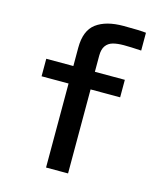

<svg xmlns="http://www.w3.org/2000/svg" viewBox="-117 -881 834 969"><g transform="rotate(15 300.0 -396.0)"><path d="M215 -439H74V-530.5H215.5V-626Q215.5 -716 266.2 -753.8Q317 -791.5 408 -791.5Q496 -791.5 526 -787.5V-694.5Q469 -698 435.5 -698Q401 -698 377.8 -691.5Q354.5 -685 341.2 -666.5Q328 -648 328 -614.5V-530.5H484.5V-439H330V0H215Z"/></g></svg>

Font: JuliaMono SemiBold
Style: Regular
Weight: 600
Monospace: yes
Designer: cormullion
Foundry: corm
Version: Version 0.055; ttfautohint (v1.8.4)